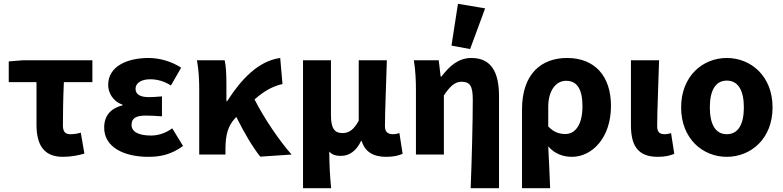

<svg xmlns="http://www.w3.org/2000/svg" viewBox="-20 -813 4120 1010"><path d="M311 12C354 12 392 4 424 -5L405 -115C383 -109 367 -107 349 -107C326 -107 311 -118 311 -152C311 -211 312 -295 316 -381H466V-496H100L26 -490V-381H172V-158C172 -55 207 12 311 12Z M760 12C823 12 879 1 943 -45L886 -138C847 -109 806 -100 774 -100C707 -100 672 -121 672 -156C672 -191 695 -205 747 -205C774 -205 804 -203 832 -201V-306C809 -304 784 -302 763 -302C717 -302 693 -317 693 -346C693 -376 723 -396 770 -396C808 -396 846 -385 879 -363L933 -457C884 -489 821 -508 762 -508C650 -508 549 -465 549 -366C549 -326 574 -279 624 -263V-259C565 -243 528 -208 528 -141C528 -39 632 12 760 12Z M1349 11 1514 0C1449 -73 1368 -193 1319 -290C1373 -337 1415 -359 1466 -371L1454 -508C1338 -492 1249 -396 1175 -281H1171V-374C1171 -420 1169 -464 1162 -496H1016C1026 -444 1028 -383 1028 -344V0H1166V-29C1166 -104 1180 -152 1216 -190C1219 -193 1221 -195 1223 -198C1268 -108 1310 -38 1349 11Z M1574 177H1722C1715 108 1713 58 1712 -16C1728 3 1750 7 1774 7C1818 7 1855 -20 1879 -71H1883C1899 -16 1942 12 2011 12C2053 12 2077 5 2098 -4L2081 -113C2070 -109 2058 -107 2049 -107C2022 -107 2005 -117 2005 -149C2005 -232 2012 -380 2015 -496H1867V-178C1841 -130 1815 -113 1782 -113C1740 -113 1721 -137 1721 -207V-496H1574Z M2456 177H2605V-308C2605 -432 2565 -508 2460 -508C2391 -508 2345 -466 2302 -410H2298L2288 -496H2157C2166 -442 2168 -383 2168 -344V0H2315V-311C2347 -359 2373 -383 2408 -383C2452 -383 2467 -361 2467 -289C2467 -175 2462 21 2456 177ZM2355 -573 2453 -555 2532 -769 2389 -793Z M2726 177H2874C2871 104 2868 33 2864 -43C2900 -1 2947 12 2989 12C3093 12 3194 -86 3194 -256C3194 -415 3107 -508 2963 -508C2828 -508 2726 -425 2726 -237ZM2954 -108C2925 -108 2894 -116 2864 -148V-251C2864 -335 2903 -388 2958 -388C3016 -388 3044 -343 3044 -254C3044 -152 3003 -108 2954 -108Z M3440 12C3482 12 3506 5 3527 -4L3510 -113C3499 -109 3486 -107 3478 -107C3451 -107 3437 -117 3437 -149C3437 -232 3444 -380 3447 -496H3299V-155C3299 -54 3330 12 3440 12Z M3803 12C3930 12 4044 -83 4044 -248C4044 -413 3930 -508 3803 -508C3677 -508 3563 -413 3563 -248C3563 -83 3677 12 3803 12ZM3803 -107C3742 -107 3714 -162 3714 -248C3714 -334 3742 -389 3803 -389C3865 -389 3893 -334 3893 -248C3893 -162 3865 -107 3803 -107Z"/></svg>

Font: Giro Sans Regular
Style: Bold
Weight: 700
Designer: Paul D. Hunt
Foundry: Adobe Systems Incorporated
Version: Version 1.000;PS 1.0;hotconv 1.0.88;makeotf.lib2.5.647800